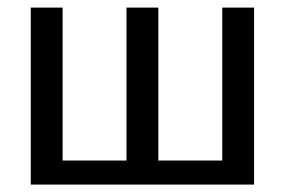

<svg xmlns="http://www.w3.org/2000/svg" viewBox="-20 -498 769 518"><path d="M63 -477.5H148.9V-64.9H321.3V-477.5H407.2V-64.9H579.6V-477.5H665.5V0H63Z"/></svg>

Font: Carlito
Style: Regular
Weight: 400
Designer: Lukasz Dziedzic
Foundry: tyPoland Lukasz Dziedzic
Version: Version 1.103; Beta1; all basic design good, some composites